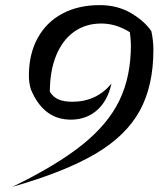

<svg xmlns="http://www.w3.org/2000/svg" viewBox="-20 -730 620 751"><path d="M492 -553Q492 -572 488 -604Q434 -638 376 -638Q315 -638 269.5 -605.5Q224 -573 199.5 -512.5Q175 -452 175 -371Q188 -350 209 -341Q230 -332 263 -332Q357 -332 416 -403Q401 -335 359 -298.5Q317 -262 257 -262Q150 -262 101 -380Q93 -405 93 -434Q93 -518 127 -580.5Q161 -643 223.5 -676.5Q286 -710 370 -710Q439 -710 492 -679Q545 -648 572 -608Q580 -571 580 -535Q580 -394 526.5 -296.5Q473 -199 353.5 -128.5Q234 -58 28 1Q201 -83 301.5 -163.5Q402 -244 447 -337Q492 -430 492 -553Z"/></svg>

Font: Srisakdi
Style: Bold
Weight: 700
Designer: Cadson Demak Co.,Ltd.
Foundry: Cadson Demak Co.,Ltd.
Version: Version 1.000